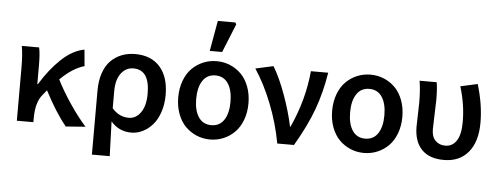

<svg xmlns="http://www.w3.org/2000/svg" viewBox="-57 -923 3263 1258"><g transform="rotate(5 1574.5 -294.0)"><path d="M73.2 0V-348.1Q73.2 -435.5 63 -491.2H176.8Q186 -452.1 186 -373V-251H189.9Q251.5 -352.1 324 -420.2Q396.5 -488.3 474.1 -502.9L483.9 -395Q407.7 -374 326.2 -293.9Q363.3 -220.2 418.2 -138.7Q473.1 -57.1 524.9 0L396 9.8Q325.7 -75.2 252.9 -215.8Q250 -211.9 241 -201.2Q231.9 -190.4 227.1 -184.1Q182.1 -132.3 182.1 -26.9V0Z M582.5 178.2V-243.2Q582.5 -308.1 599.9 -358.6Q617.2 -409.2 648.2 -440.2Q679.2 -471.2 719.7 -487.1Q760.3 -502.9 808.6 -502.9Q913.6 -502.9 971.7 -437Q1029.8 -371.1 1029.8 -252.9Q1029.8 -191.9 1012.7 -140.9Q995.6 -89.8 966.8 -56.9Q938 -23.9 901.9 -5.9Q865.7 12.2 826.7 12.2Q744.6 12.2 691.9 -49.8Q693.4 -12.2 695.8 61.8Q698.2 135.7 699.7 178.2ZM801.8 -83Q849.1 -83 880.4 -127.4Q911.6 -171.9 911.6 -252Q911.6 -408.2 804.7 -408.2Q755.4 -408.2 723.6 -366Q691.9 -323.7 691.9 -249V-136.2Q737.8 -83 801.8 -83Z M1113.3 -245.1Q1113.3 -305.2 1131.8 -354.7Q1150.4 -404.3 1182.4 -436.3Q1214.4 -468.3 1255.9 -485.6Q1297.4 -502.9 1344.2 -502.9Q1391.1 -502.9 1432.6 -485.6Q1474.1 -468.3 1506.1 -436.3Q1538.1 -404.3 1556.6 -354.7Q1575.2 -305.2 1575.2 -245.1Q1575.2 -185.5 1556.6 -136.2Q1538.1 -86.9 1506.3 -54.9Q1474.6 -22.9 1432.9 -5.4Q1391.1 12.2 1344.2 12.2Q1297.4 12.2 1255.6 -5.4Q1213.9 -22.9 1182.1 -54.9Q1150.4 -86.9 1131.8 -136.2Q1113.3 -185.5 1113.3 -245.1ZM1457 -245.1Q1457 -321.3 1428 -365.2Q1398.9 -409.2 1344.2 -409.2Q1289.6 -409.2 1260.5 -365.2Q1231.4 -321.3 1231.4 -245.1Q1231.4 -169.4 1260.5 -125.7Q1289.6 -82 1344.2 -82Q1398.9 -82 1428 -125.7Q1457 -169.4 1457 -245.1ZM1292.5 -565.9 1328.1 -766.1H1443.4L1450.2 -753.9L1374 -565.9Z M1786.1 0Q1761.7 -132.8 1712.4 -257.6Q1663.1 -382.3 1600.1 -477.1L1717.3 -502.9Q1760.3 -433.1 1800.3 -322.3Q1840.3 -211.4 1859.4 -118.2H1863.3Q1946.8 -300.3 1964.4 -491.2H2078.1Q2057.6 -360.4 2015.6 -246.1Q1973.6 -131.8 1896 0Z M2125.5 -245.1Q2125.5 -305.2 2144 -354.7Q2162.6 -404.3 2194.6 -436.3Q2226.6 -468.3 2268.1 -485.6Q2309.6 -502.9 2356.4 -502.9Q2403.3 -502.9 2444.8 -485.6Q2486.3 -468.3 2518.3 -436.3Q2550.3 -404.3 2568.8 -354.7Q2587.4 -305.2 2587.4 -245.1Q2587.4 -185.5 2568.8 -136.2Q2550.3 -86.9 2518.6 -54.9Q2486.8 -22.9 2445.1 -5.4Q2403.3 12.2 2356.4 12.2Q2309.6 12.2 2267.8 -5.4Q2226.1 -22.9 2194.3 -54.9Q2162.6 -86.9 2144 -136.2Q2125.5 -185.5 2125.5 -245.1ZM2469.2 -245.1Q2469.2 -321.3 2440.2 -365.2Q2411.1 -409.2 2356.4 -409.2Q2301.8 -409.2 2272.7 -365.2Q2243.7 -321.3 2243.7 -245.1Q2243.7 -169.4 2272.7 -125.7Q2301.8 -82 2356.4 -82Q2411.1 -82 2440.2 -125.7Q2469.2 -169.4 2469.2 -245.1Z M2882.3 12.2Q2785.2 12.2 2735.4 -40.8Q2685.5 -93.8 2685.5 -189.9Q2685.5 -216.8 2687.5 -269.5Q2689.5 -322.3 2689.5 -348.1Q2689.5 -429.2 2679.2 -491.2H2791.5Q2799.3 -452.1 2799.3 -373Q2799.3 -351.1 2796.4 -283.2Q2793.5 -215.3 2793.5 -182.1Q2793.5 -132.3 2818.8 -107.2Q2844.2 -82 2883.3 -82Q2930.7 -82 2957.5 -123Q2984.4 -164.1 2984.4 -247.1Q2984.4 -361.3 2948.2 -478L3060.5 -502.9Q3100.6 -371.1 3100.6 -252Q3100.6 -126.5 3042.7 -57.1Q2984.9 12.2 2882.3 12.2Z"/></g></svg>

Font: Source Sans 3 Semibold
Style: Regular
Weight: 600
Designer: Paul D. Hunt
Foundry: Adobe
Version: Version 3.052;hotconv 1.1.0;makeotfexe 2.6.0